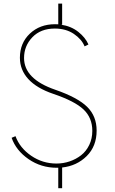

<svg xmlns="http://www.w3.org/2000/svg" viewBox="-20 -895 622 1041"><path d="M288.1 14.6Q202.6 14.6 134.8 -32.2Q66.9 -79.1 43 -147.9L64 -156.7Q87.4 -92.8 149.2 -50.5Q210.9 -8.3 286.1 -8.3Q323.2 -8.3 357.7 -20Q392.1 -31.7 419.7 -53.2Q447.3 -74.7 463.9 -109.1Q480.5 -143.6 480.5 -185.5Q480.5 -256.3 432.9 -301.5Q385.3 -346.7 268.6 -386.2Q179.2 -416.5 133.5 -466.3Q87.9 -516.1 87.9 -582Q87.9 -661.6 141.8 -712.6Q195.8 -763.7 278.3 -763.7Q281.2 -763.7 287.1 -763.4Q293 -763.2 295.9 -763.2V-875.5H316.9V-761.2H310.5Q365.2 -753.4 404.3 -722.4Q443.4 -691.4 459.5 -653.8L438.5 -643.6Q423.3 -682.1 380.4 -711.2Q337.4 -740.2 277.3 -740.2Q200.7 -740.2 155.5 -693.1Q110.4 -646 110.4 -580.6Q110.4 -466.3 280.3 -408.2Q401.4 -366.2 452.6 -315.7Q503.9 -265.1 503.9 -187Q503.9 -102.1 450.2 -48.8Q396.5 4.4 316.9 13.2V125.5H295.9V14.6Z"/></svg>

Font: Spartan MB Thin
Style: Regular
Weight: 100
Designer: Matt Bailey, Mirko Velimirovic
Foundry: Matt Bailey
Version: Version 1.005